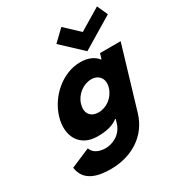

<svg xmlns="http://www.w3.org/2000/svg" viewBox="-246 -989 1334 1428"><g transform="rotate(-30 421.0 -275.0)"><path d="M48 126C64.8 251 180.6 275 287.6 275C462.6 275 616.1 186 667.3 14L824.3 -513H647.3L633.6 -467H630.6C600.2 -506 551.7 -528 483.7 -528C333.7 -528 192.4 -406 147.7 -256C103.1 -106 172 15 322 15C392 15 455 5 505.5 -37L494.2 1C467.1 92 382.5 121 333.5 121C256.5 121 223.9 86 214.1 55ZM335.7 -256C356.9 -327 424.8 -377 491.8 -377C557.8 -377 595.9 -327 574.7 -256C553.9 -186 489 -136 420 -136C348 -136 314.9 -186 335.7 -256ZM842.1 -734 801.2 -825 614.8 -713 495.2 -825 400.1 -734 572.8 -572Z"/></g></svg>

Font: Hussar
Style: BdOblThree
Weight: 700
Foundry: Cannot Into Space Fonts
Version: Version 2.00